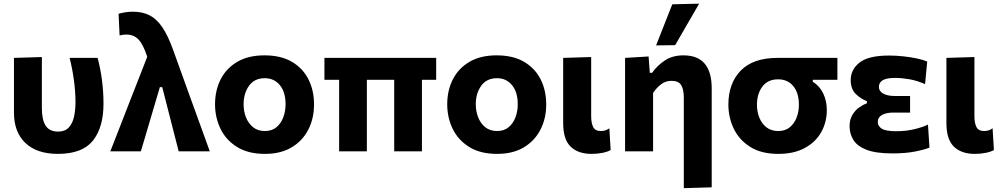

<svg xmlns="http://www.w3.org/2000/svg" viewBox="-20 -808 5342 1025"><path d="M289 13.5Q177 13.5 115.8 -44.5Q54.5 -102.5 54.5 -207V-499L203.5 -503.5V-231Q203.5 -168.5 223.8 -137Q244 -105.5 290.5 -105.5Q326.5 -105.5 346.8 -127Q367 -148.5 375 -184.2Q383 -220 383 -263.5Q383 -320.5 374 -384.2Q365 -448 351.5 -499H501Q515.5 -446 524 -382.8Q532.5 -319.5 532.5 -253.5Q532.5 -128 476 -57.2Q419.5 13.5 289 13.5Z M569 0Q595.5 -67.5 623.8 -140.5Q652 -213.5 679 -282.5Q699.5 -334.5 721.8 -391.5Q744 -448.5 766 -505Q745 -569.5 720 -596.5Q695 -623.5 654.5 -623.5Q648 -623.5 638.5 -622.5Q629 -621.5 618.5 -618.5L613 -734.5Q628.5 -739 648.2 -742.2Q668 -745.5 690 -745.5Q740.5 -745.5 778.5 -726.2Q816.5 -707 846.2 -663Q876 -619 903 -545L1000 -276Q1023.5 -211.5 1040.2 -165.2Q1057 -119 1071 -80.2Q1085 -41.5 1100 0H934Q920.5 -52 907.2 -104Q894 -156 880.5 -208.5L846 -343H833.5L793 -206Q777 -152 762 -101Q747 -50 732 0Z M1394.5 13.5Q1304 13.5 1244.8 -23.8Q1185.5 -61 1156.8 -121.2Q1128 -181.5 1128 -251Q1128 -325.5 1158.2 -384.8Q1188.5 -444 1247.2 -478.2Q1306 -512.5 1391.5 -512.5Q1480 -512.5 1538.8 -477.8Q1597.5 -443 1627 -383.8Q1656.5 -324.5 1656.5 -251Q1656.5 -175.5 1625.8 -115.8Q1595 -56 1536.8 -21.2Q1478.5 13.5 1394.5 13.5ZM1394 -108.5Q1431.5 -108.5 1455.8 -128.8Q1480 -149 1492.2 -181.5Q1504.5 -214 1504.5 -251Q1504.5 -316.5 1474 -353.5Q1443.5 -390.5 1393.5 -390.5Q1338.5 -390.5 1309.5 -350.2Q1280.5 -310 1280.5 -251Q1280.5 -214 1293.2 -181.5Q1306 -149 1331.2 -128.8Q1356.5 -108.5 1394 -108.5Z M1790.5 0V-382H1712V-499H2308.5V-382H2232.5V0H2084.5V-382H1938.5V0Z M2634 13.5Q2543.5 13.5 2484.2 -23.8Q2425 -61 2396.2 -121.2Q2367.5 -181.5 2367.5 -251Q2367.5 -325.5 2397.8 -384.8Q2428 -444 2486.8 -478.2Q2545.5 -512.5 2631 -512.5Q2719.5 -512.5 2778.2 -477.8Q2837 -443 2866.5 -383.8Q2896 -324.5 2896 -251Q2896 -175.5 2865.2 -115.8Q2834.5 -56 2776.2 -21.2Q2718 13.5 2634 13.5ZM2633.5 -108.5Q2671 -108.5 2695.2 -128.8Q2719.5 -149 2731.8 -181.5Q2744 -214 2744 -251Q2744 -316.5 2713.5 -353.5Q2683 -390.5 2633 -390.5Q2578 -390.5 2549 -350.2Q2520 -310 2520 -251Q2520 -214 2532.8 -181.5Q2545.5 -149 2570.8 -128.8Q2596 -108.5 2633.5 -108.5Z M3137.5 13.5Q3066.5 13.5 3026.5 -25Q2986.5 -63.5 2986.5 -151.5V-499L3136 -503.5V-188Q3136 -151 3146.8 -129.8Q3157.5 -108.5 3187.5 -108.5Q3198.5 -108.5 3209.2 -111.2Q3220 -114 3233 -123L3240 -7Q3223.5 2.5 3196.2 8Q3169 13.5 3137.5 13.5Z M3630.5 196.5V-288Q3630.5 -331.5 3616.2 -354Q3602 -376.5 3565.5 -376.5Q3533 -376.5 3508.5 -357.5Q3484 -338.5 3466.5 -311.5V0H3317V-499L3442.5 -506.5L3449 -419.5H3461.5Q3487 -456.5 3528.2 -484.5Q3569.5 -512.5 3629 -512.5Q3779.5 -512.5 3779.5 -336V192ZM3482.5 -565.5Q3504 -620.5 3525.8 -675.5Q3547.5 -730.5 3569 -785L3712.5 -788.5Q3679.5 -731.5 3647.5 -676.2Q3615.5 -621 3584.5 -567Z M4135 13.5Q4044.5 13.5 3985.5 -23.5Q3926.5 -60.5 3897.5 -120.5Q3868.5 -180.5 3868.5 -250Q3868.5 -362.5 3934.2 -430.8Q4000 -499 4131.5 -499H4450.5V-382H4319V-372Q4356.5 -348 4375.2 -308.2Q4394 -268.5 4394 -221.5Q4394 -155.5 4364 -102.2Q4334 -49 4276.2 -17.8Q4218.5 13.5 4135 13.5ZM4134.5 -108.5Q4172 -108.5 4196.2 -128.5Q4220.5 -148.5 4232.8 -180.5Q4245 -212.5 4245 -249Q4245 -311.5 4215.2 -348Q4185.5 -384.5 4134 -384.5Q4079 -384.5 4050 -345.8Q4021 -307 4021 -248.5Q4021 -212 4033.8 -180Q4046.5 -148 4071.8 -128.2Q4097 -108.5 4134.5 -108.5Z M4745 11Q4655.5 11 4605.8 -8.5Q4556 -28 4535.8 -61Q4515.5 -94 4515.5 -134Q4515.5 -169.5 4530.2 -194.2Q4545 -219 4566.5 -234.2Q4588 -249.5 4608 -256.5V-268Q4576.5 -279.5 4549 -306Q4521.5 -332.5 4521.5 -380.5Q4521.5 -436.5 4568.8 -474Q4616 -511.5 4726.5 -511.5Q4764 -511.5 4803 -507.2Q4842 -503 4875.5 -495.8Q4909 -488.5 4930 -479.5L4918.5 -359Q4874.5 -378 4834.5 -385Q4794.5 -392 4759 -392Q4712.5 -392 4692.2 -379.5Q4672 -367 4672 -344Q4672 -321.5 4694.8 -308.5Q4717.5 -295.5 4758.5 -295.5H4838.5V-207H4749Q4711 -207 4688.5 -194.2Q4666 -181.5 4666 -157.5Q4666 -134 4687.8 -120.8Q4709.5 -107.5 4765.5 -107.5Q4815.5 -107.5 4861 -118.2Q4906.5 -129 4934 -143L4942 -20Q4915.5 -9 4864.5 1Q4813.5 11 4745 11Z M5183.5 13.5Q5112.5 13.5 5072.5 -25Q5032.5 -63.5 5032.5 -151.5V-499L5182 -503.5V-188Q5182 -151 5192.8 -129.8Q5203.5 -108.5 5233.5 -108.5Q5244.5 -108.5 5255.2 -111.2Q5266 -114 5279 -123L5286 -7Q5269.5 2.5 5242.2 8Q5215 13.5 5183.5 13.5Z"/></svg>

Font: Commissioner
Style: Bold
Weight: 700
Designer: Kostas Bartsokas
Foundry: Kostas Bartsokas
Version: Version 1.000; ttfautohint (v1.8.3)